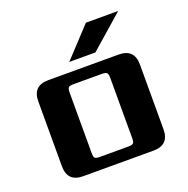

<svg xmlns="http://www.w3.org/2000/svg" viewBox="-122 -796 891 911"><g transform="rotate(-20 323.0 -340.0)"><path d="M570 -680 401 -532H269L407 -680ZM426 -90V-395Q426 -414 420 -420Q414 -426 395 -426H252Q232 -426 226.5 -420Q221 -414 221 -395V-90Q221 -70 226.5 -64.5Q232 -59 252 -59H395Q414 -59 420 -64.5Q426 -70 426 -90ZM146 -485H501Q580 -485 580 -406V-79Q580 0 501 0H146Q67 0 67 -79V-406Q67 -485 146 -485Z"/></g></svg>

Font: Sarpanch
Style: Bold
Weight: 700
Designer: Manushi Parikh (Devanagari and Latin), Jyotish Sonowal (Devanagari)
Foundry: Indian Type Foundry
Version: Version 2.004;PS 1.0;hotconv 1.0.78;makeotf.lib2.5.61930; tt